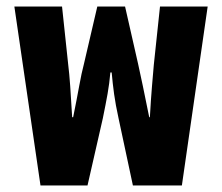

<svg xmlns="http://www.w3.org/2000/svg" viewBox="-20 -568 680 588"><path d="M104 0 24 -548H170L189 -369Q192 -346 195 -304.5Q198 -263 201 -209H204Q215 -263 222.5 -304.5Q230 -346 237 -372L278 -548H363L403 -372Q409 -346 417.5 -304.5Q426 -263 437 -209H439Q442 -263 445.5 -304.5Q449 -346 451 -369L470 -548H616L537 0H387L343 -206Q334 -247 329.5 -279.5Q325 -312 322 -346H318Q315 -312 309.5 -281Q304 -250 295 -206L248 0Z"/></svg>

Font: Noto Sans Thai Cond ExtBd
Style: Regular
Weight: 800
Width: 3
Designer: Monotype Design Team
Foundry: Monotype Imaging Inc.
Version: Version 2.002; ttfautohint (v1.8.4.7-5d5b)